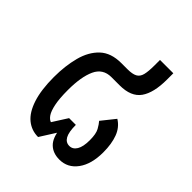

<svg xmlns="http://www.w3.org/2000/svg" viewBox="-170 -690 805 805"><g transform="rotate(45 232.5 -287.0)"><path d="M312 10Q274 10 251 -12Q228 -34 223 -81H237L182 6Q143 6 113.5 -18Q84 -42 67.5 -92.5Q51 -143 51 -219Q51 -285 65.5 -340Q80 -395 114.5 -427.5Q149 -460 210 -460H246Q275 -460 290 -468Q305 -476 310 -496Q315 -516 315 -552V-584H394V-547Q394 -468 366 -428.5Q338 -389 271 -389H222Q172 -389 151.5 -344.5Q131 -300 131 -222Q131 -171 137.5 -140Q144 -109 154 -94.5Q164 -80 176 -76L218 -142H258Q258 -99 269 -79.5Q280 -60 301 -60Q321 -60 333 -79.5Q345 -99 345 -138Q345 -176 334.5 -194.5Q324 -213 315 -223L363 -283Q394 -264 407.5 -228Q421 -192 421 -142Q421 -72 391 -31Q361 10 312 10Z"/></g></svg>

Font: Noto Sans Thai Condensed
Style: Regular
Weight: 400
Width: 3
Designer: Monotype Design Team
Foundry: Monotype Imaging Inc.
Version: Version 2.002